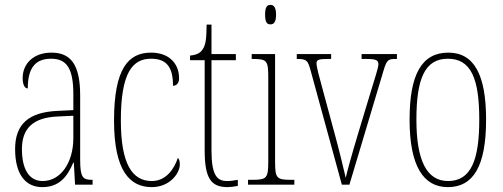

<svg xmlns="http://www.w3.org/2000/svg" viewBox="-20 -758 2063 788"><path d="M153 10C224 10 256 -33 281 -91H283L288 0H360V-20H358C320 -20 309 -29 309 -103V-366C309 -495 269 -542 191 -542C117 -542 73 -496 73 -438C73 -411 81 -395 94 -395C94 -482 127 -517 190 -517C254 -517 281 -477 281 -371V-306L218 -303C99 -298 42 -250 42 -146C42 -41 86 10 153 10ZM155 -15C96 -15 70 -69 70 -146C70 -228 112 -276 219 -280L281 -283V-191C281 -92 230 -15 155 -15Z M603 10C676 10 718 -46 718 -83C718 -98 715 -105 710 -110C695 -65 662 -15 603 -15C522 -15 476 -86 476 -264C476 -462 525 -517 600 -517C666 -517 690 -480 690 -406C702 -406 715 -414 715 -437C715 -495 676 -542 600 -542C508 -542 448 -479 448 -263C448 -55 514 10 603 10Z M914 10C925 10 941 8 956 5V-20C939 -17 928 -15 912 -15C870 -15 848 -40 848 -140V-511H948V-536H848V-657H828C827 -610 827 -575 810 -553C801 -540 785 -532 760 -530V-511H820V-141C820 -26 846 10 914 10Z M1090 -658C1103 -658 1113 -666 1113 -698C1113 -729 1103 -738 1090 -738C1076 -738 1068 -729 1068 -698C1068 -666 1076 -658 1090 -658ZM998 0H1188V-20H1175C1115 -20 1109 -26 1109 -96V-536H1013V-516H1019C1077 -516 1081 -508 1081 -437V-96C1081 -26 1075 -20 1014 -20H998Z M1255 -468 1383 0H1414L1554 -468C1568 -515 1574 -516 1607 -516H1609V-536H1464V-516H1484C1524 -516 1533 -511 1533 -494C1533 -480 1519 -439 1496 -363L1451 -214C1422 -118 1405 -55 1399 -28C1390 -68 1369 -153 1353 -211L1300 -407C1291 -439 1279 -484 1279 -498C1279 -513 1289 -516 1325 -516H1339V-536H1198V-516C1239 -516 1243 -511 1255 -468Z M1818 10C1921 10 1975 -73 1975 -267C1975 -449 1927 -542 1820 -542C1710 -542 1661 -451 1661 -267C1661 -76 1718 10 1818 10ZM1819 -15C1730 -15 1689 -102 1689 -267C1689 -434 1723 -517 1818 -517C1914 -517 1947 -434 1947 -267C1947 -103 1914 -15 1819 -15Z"/></svg>

Font: Noto Serif Bengali ExtraCondensed Thin
Style: Regular
Weight: 100
Width: 2
Designer: Juan Bruce, Universal Thirst, Indian Type Foundry and the Monotype Design Team.
Foundry: Monotype Imaging Inc.
Version: Version 2.003